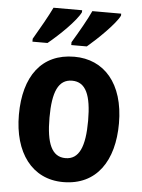

<svg xmlns="http://www.w3.org/2000/svg" viewBox="-54 -809 637 862"><g transform="rotate(5 264.0 -378.0)"><path d="M457 -766H327C311 -730 275 -667 246 -619V-606H316C360 -643 438 -718 457 -757ZM281 -766H152C135 -730 100 -668 71 -619V-606H139C188 -646 262 -717 281 -757ZM490 -274C490 -455 398 -555 265 -555C117 -555 39 -447 39 -274C39 -104 122 10 263 10C414 10 490 -106 490 -274ZM177 -273C177 -389 202 -447 264 -447C326 -447 351 -389 351 -274C351 -158 326 -98 264 -98C202 -98 177 -158 177 -273Z"/></g></svg>

Font: Noto Sans Display SemiCondensed
Style: Bold
Weight: 700
Width: 4
Designer: Monotype Design Team
Foundry: Monotype Imaging Inc.
Version: Version 1.900